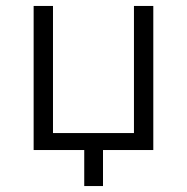

<svg xmlns="http://www.w3.org/2000/svg" viewBox="-20 -504 627 645"><path d="M495 0H326V121H263V0H93V-484H158V-57H430V-484H495Z"/></svg>

Font: Montserrat Ace
Style: Regular
Weight: 400
Designer: Julieta Ulanovsky
Foundry: Julieta Ulanovsky
Version: Version 1